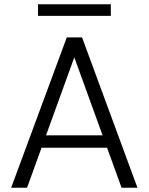

<svg xmlns="http://www.w3.org/2000/svg" viewBox="-20 -874 692 894"><path d="M32 0 291 -700H362L620 0H546L326 -607L106 0ZM152 -186 173 -244H479L500 -186ZM157 -800V-854H496V-800Z"/></svg>

Font: DM Sans 24pt Light
Style: Regular
Weight: 300
Designer: Colophon Foundry, Jonny Pinhorn
Foundry: Colophon Foundry
Version: Version 4.004;gftools[0.9.30]